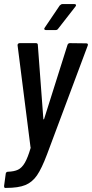

<svg xmlns="http://www.w3.org/2000/svg" viewBox="-28 -720 450 939"><path d="M-8 189 0 130Q0 126 3 123Q6 120 10 120Q41 119 60 110Q79 101 93.5 76Q108 51 122 3L121 -2L58 -498V-500Q58 -504 61 -506.5Q64 -509 68 -509H148Q157 -509 157 -500L184 -139Q184 -136 185.5 -136Q187 -136 188 -139L302 -500Q305 -509 314 -509L394 -508Q399 -508 401 -505Q403 -502 401 -497L202 35Q176 104 153 137.5Q130 171 96 185Q62 199 2 199H-3Q-8 199 -8 189ZM191 -585 264 -693Q271 -700 277 -700H336Q342 -700 343.5 -696.5Q345 -693 341 -688L256 -579Q252 -573 244 -573H196Q191 -573 189 -576.5Q187 -580 191 -585Z"/></svg>

Font: Barlow Condensed Medium
Style: Italic
Weight: 500
Width: 3
Italic angle: -7°
Designer: Jeremy Tribby
Foundry: Tribby Type
Version: Version 1.408